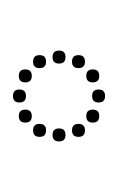

<svg xmlns="http://www.w3.org/2000/svg" viewBox="37 -798 182 296"><g transform="rotate(-90 128.0 -650.0)"><path d="M128 -701Q118 -701 118 -711Q118 -721 128 -721Q138 -721 138 -711Q138 -701 128 -701ZM188 -640Q178 -640 178 -650Q178 -660 188 -660Q198 -660 198 -650Q198 -640 188 -640ZM181 -670Q171 -670 171 -680Q171 -690 181 -690Q191 -690 191 -680Q191 -670 181 -670ZM159 -692Q149 -692 149 -702Q149 -712 159 -712Q169 -712 169 -702Q169 -692 159 -692ZM68 -640Q58 -640 58 -650Q58 -660 68 -660Q78 -660 78 -650Q78 -640 68 -640ZM75 -670Q65 -670 65 -680Q65 -690 75 -690Q85 -690 85 -680Q85 -670 75 -670ZM97 -692Q87 -692 87 -702Q87 -712 97 -712Q107 -712 107 -702Q107 -692 97 -692ZM128 -599Q138 -599 138 -589Q138 -579 128 -579Q118 -579 118 -589Q118 -599 128 -599ZM181 -630Q191 -630 191 -620Q191 -610 181 -610Q171 -610 171 -620Q171 -630 181 -630ZM159 -608Q169 -608 169 -598Q169 -588 159 -588Q149 -588 149 -598Q149 -608 159 -608ZM75 -630Q85 -630 85 -620Q85 -610 75 -610Q65 -610 65 -620Q65 -630 75 -630ZM97 -608Q107 -608 107 -598Q107 -588 97 -588Q87 -588 87 -598Q87 -608 97 -608Z"/></g></svg>

Font: Raleway Dots
Style: Regular
Weight: 400
Designer: Matt McInerney, Pablo Impallari, Rodrigo Fuenzalida, Brenda Gallo
Foundry: Matt McInerney, Pablo Impallari, Rodrigo Fuenzalida, Brenda Gallo
Version: Version 1.000